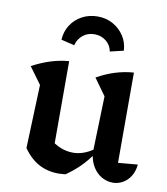

<svg xmlns="http://www.w3.org/2000/svg" viewBox="-83 -802 769 882"><g transform="rotate(10 301.5 -361.0)"><path d="M510 -86 601 -94Q598 -61 583 -38Q568 -15 546.5 -3.5Q525 8 502 8Q475 8 450.5 -5.5Q426 -19 409 -46Q392 -73 388 -112L396 -376L340 -454Q423 -501 510 -507ZM281 8Q273 8 265 9Q257 10 250 10Q198 10 157 -12Q116 -34 84 -80L185 -141Q238 -96 298 -96Q347 -96 396 -131L399 -110Q374 -73 344.5 -44Q315 -15 281 8ZM84 -80 95 -376 38 -454Q125 -501 208 -507V-93ZM302 -732Q342 -732 374 -714Q406 -696 425.5 -666Q445 -636 447 -598L384 -583Q379 -612 356 -630.5Q333 -649 302 -649Q270 -649 247.5 -630.5Q225 -612 218 -583L156 -598Q158 -636 177.5 -666.5Q197 -697 229.5 -714.5Q262 -732 302 -732Z"/></g></svg>

Font: Piazzolla Thin
Style: Bold
Weight: 700
Version: Version 2.005